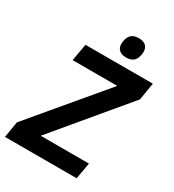

<svg xmlns="http://www.w3.org/2000/svg" viewBox="-216 -1041 1049 1160"><g transform="rotate(30 308.0 -460.5)"><path d="M22 -112 437 -606H125.5L146.5 -725H616.5L596.5 -604L187 -114H523.5L503.5 0H3.5ZM331 -840Q331 -845.5 333 -859.5Q339 -891.5 356.8 -906.2Q374.5 -921 406.5 -921Q438.5 -921 455.2 -906.2Q472 -891.5 472 -863.5Q472 -852.5 470 -842.5Q464.5 -811 446.8 -796Q429 -781 397 -781Q365 -781 348 -796.2Q331 -811.5 331 -840Z"/></g></svg>

Font: JuliaMono
Style: Bold Italic
Weight: 700
Italic angle: -9°
Monospace: yes
Designer: cormullion
Foundry: corm
Version: Version 0.057; ttfautohint (v1.8.4)